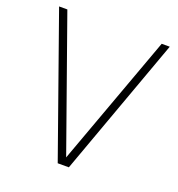

<svg xmlns="http://www.w3.org/2000/svg" viewBox="-131 -831 871 939"><g transform="rotate(20 304.5 -361.5)"><path d="M593 -723H551L302 -41L60 -723H17L273 0H331Z"/></g></svg>

Font: United Sans Thin
Style: Regular
Weight: 100
Designer: Pablo Impallari, Rodrigo Fuenzalida (Modified by Dan O. Williams)
Version: Version 1.000;PS 001.000;hotconv 1.0.88;makeotf.lib2.5.64775